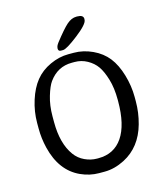

<svg xmlns="http://www.w3.org/2000/svg" viewBox="-129 -990 959 1099"><g transform="rotate(-15 350.5 -440.5)"><path d="M147.5 -374.5V-340.3Q147.5 -212.9 200.7 -139.6Q223.6 -107.9 259.3 -91.3Q294.9 -74.7 331.5 -74.7H339.8Q433.1 -74.7 482.9 -147.9Q532.7 -221.2 532.7 -360.8V-369.6Q532.7 -439.5 516.8 -491.9Q501 -544.4 480.2 -574Q459.5 -603.5 424.8 -622.8Q390.1 -642.1 350.1 -642.1H333.5Q249 -642.1 197.3 -570.3Q179.7 -545.9 163.6 -492.2Q147.5 -438.5 147.5 -374.5ZM304.2 -725.1H291.5Q275.9 -725.1 275.9 -741.7L276.4 -744.1Q276.4 -756.8 290.5 -774.9Q341.8 -840.8 369.6 -865.5Q397.5 -890.1 426.8 -890.1H431.6Q468.3 -890.1 468.3 -865.7L467.8 -863.3V-860.8Q467.8 -835.9 396.5 -780.5Q325.2 -725.1 304.2 -725.1ZM630.4 -359.9V-337.4Q630.4 -335.4 630.4 -334Q630.4 -267.1 612.3 -202.1Q577.1 -75.7 473.1 -22Q413.1 8.8 354.5 8.8H321.3Q266.1 8.8 212.4 -15.6Q102.1 -66.4 66.9 -210.4Q52.7 -268.6 52.7 -327.1V-360.8Q52.7 -427.7 73.5 -493.2Q94.2 -558.6 128.7 -601.3Q163.1 -644 217.8 -669.2Q272.5 -694.3 326.2 -694.3H359.4Q415 -694.3 469.5 -669.2Q523.9 -644 557.6 -601.1Q591.3 -558.1 610.8 -491.7Q630.4 -425.3 630.4 -359.9Z"/></g></svg>

Font: Averia Libre Light
Style: Regular
Weight: 300
Version: Version 1.002